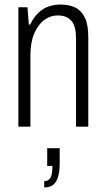

<svg xmlns="http://www.w3.org/2000/svg" viewBox="-20 -558 465 846"><path d="M61 0V-526H101L107 -450H113Q129 -483 150 -502.5Q171 -522 196 -530Q221 -538 247 -538Q284 -538 311 -525Q338 -512 353.5 -481Q369 -450 369 -395V0H315V-388Q315 -414 310.5 -433Q306 -452 296 -464.5Q286 -477 270.5 -483.5Q255 -490 234 -490Q202 -490 175 -470Q148 -450 131 -411Q114 -372 114 -313V0ZM175 268V240Q195 240 203 224Q211 208 211 173H188V95H243V162Q243 199 235.5 222.5Q228 246 213.5 257Q199 268 175 268Z"/></svg>

Font: Archivo Condensed ExtraLight
Style: Regular
Weight: 250
Width: 3
Designer: Hector Gatti
Foundry: Omnibus-Type
Version: Version 2.001